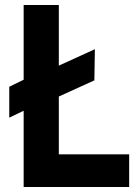

<svg xmlns="http://www.w3.org/2000/svg" viewBox="-20 -747 560 767"><path d="M74.5 0V-727H215V-130.5H496V0ZM17 -277V-400.5L102.5 -442L147.5 -454L359 -550.5L357 -426L152.5 -333L114 -323.5Z"/></svg>

Font: Spline Sans SemiBold
Style: Regular
Weight: 600
Designer: Eben Sorkin, Mirko Velimirovic
Foundry: Sorkin Type
Version: Version 1.000; ttfautohint (v1.8.3)